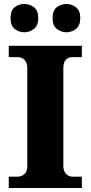

<svg xmlns="http://www.w3.org/2000/svg" viewBox="-20 -944 455 964"><path d="M24 0V-57H70Q81 -57 92 -62.5Q103 -68 110 -79.5Q117 -91 117 -109V-600Q117 -621 110 -633.5Q103 -646 92 -651.5Q81 -657 70 -657H24V-714H391V-657H344Q330 -657 319.5 -651Q309 -645 303.5 -633Q298 -621 298 -599V-111Q298 -94 304.5 -81.5Q311 -69 321.5 -63Q332 -57 344 -57H391V0ZM314 -782Q287 -782 265.5 -798.5Q244 -815 244 -853Q244 -892 265.5 -908Q287 -924 314 -924Q339 -924 361 -908Q383 -892 383 -853Q383 -815 361 -798.5Q339 -782 314 -782ZM102 -782Q75 -782 54 -798.5Q33 -815 33 -853Q33 -892 54 -908Q75 -924 102 -924Q128 -924 150 -908Q172 -892 172 -853Q172 -815 150 -798.5Q128 -782 102 -782Z"/></svg>

Font: Noto Serif Khmer ExtraBold
Style: Regular
Weight: 800
Version: Version 2.003